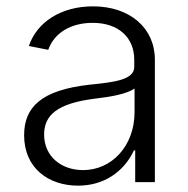

<svg xmlns="http://www.w3.org/2000/svg" viewBox="-20 -574 592 605"><path d="M226 11C307 11 370 -32 402 -100H406V0H468V-386C468 -486 389 -554 273 -554C172 -554 96 -504 71 -429L132 -417C151 -471 204 -502 272 -502C352 -502 403 -457 403 -386V-363C403 -323 342 -315 261 -307C111 -290 56 -237 56 -148C56 -44 133 11 226 11ZM119 -150C119 -211 160 -248 278 -263C331 -269 379 -278 404 -295V-221C404 -113 331 -38 242 -38C172 -38 119 -82 119 -150Z"/></svg>

Font: Wafeq Light
Style: Regular
Weight: 300
Designer: Rasmus Andersson & Azza Alameddine
Foundry: Google & TypeTogether
Version: Version 3.000;January 28, 2025;FontCreator 15.0.0.3014 64-bi